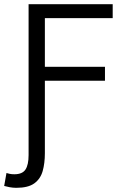

<svg xmlns="http://www.w3.org/2000/svg" viewBox="-48 -713 594 920"><path d="M30 187Q14 187 -2 184Q-18 181 -28 178L-17 116Q-11 118 -1.5 120Q8 122 21 122Q59 122 74 99.5Q89 77 89 30V-693H492V-626H167V-393H455V-326H167V21Q167 69 156.5 106.5Q146 144 116.5 165.5Q87 187 30 187Z"/></svg>

Font: Ubuntu Sans
Style: Regular
Weight: 400
Designer: Dalton Maag Ltd
Foundry: Dalton Maag Ltd
Version: Version 1.006; ttfautohint (v1.8.4.7-5d5b)